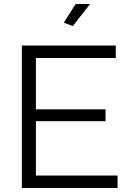

<svg xmlns="http://www.w3.org/2000/svg" viewBox="-20 -937 649 957"><path d="M343 -807 298 -824 357 -917H429ZM566 -62V0H89V-710H557V-648H159V-392H506V-333H159V-62Z"/></svg>

Font: Boldmen
Style: Regular
Weight: 400
Designer: Matt McInerney, Pablo Impallari, Rodrigo Fuenzalida
Foundry: LIVING CONCEPT
Version: Version 1.000